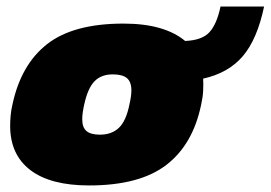

<svg xmlns="http://www.w3.org/2000/svg" viewBox="-20 -556 826 586"><path d="M252 10Q134 10 72.5 -37Q11 -84 11 -172Q11 -187 12.5 -203.5Q14 -220 18 -237Q44 -359 124 -421.5Q204 -484 357 -484Q420 -484 467 -470.5Q514 -457 545 -431Q597 -433 619.5 -458Q642 -483 653 -536H786Q765 -436 721 -384.5Q677 -333 600 -316Q601 -298 600 -278.5Q599 -259 594 -237Q569 -115 487.5 -52.5Q406 10 252 10ZM285 -145Q321 -145 343 -166Q365 -187 375 -237Q381 -263 381 -280Q381 -306 367.5 -317.5Q354 -329 324 -329Q289 -329 268.5 -308Q248 -287 237 -237Q231 -210 231 -192Q231 -167 244 -156Q257 -145 285 -145Z"/></svg>

Font: Kanit ExtraBold
Style: Italic
Weight: 800
Italic angle: -12°
Designer: Katatrad Team
Foundry: CadsonDemak
Version: Version 2.000; ttfautohint (v1.8.3)